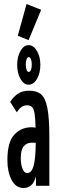

<svg xmlns="http://www.w3.org/2000/svg" viewBox="-20 -930 290 961"><path d="M98 11Q59 11 38 -29.5Q17 -70 17 -128Q17 -219 51.5 -256Q86 -293 138 -293Q147 -293 158 -291Q157 -338 153 -362Q149 -386 140 -394.5Q131 -403 116 -403Q99 -403 87.5 -394.5Q76 -386 64 -368L31 -420Q45 -443 67.5 -459.5Q90 -476 127 -476Q164 -476 185.5 -458Q207 -440 217 -390Q227 -340 227 -243V0H160V-47Q150 -13 134 -1Q118 11 98 11ZM84 -138Q84 -107 92.5 -85.5Q101 -64 116 -64Q138 -64 148 -99Q158 -134 159 -215Q151 -216 141 -216Q114 -216 99 -198.5Q84 -181 84 -138ZM123 -506Q99 -506 82.5 -535Q66 -564 66 -606Q66 -646 82.5 -675Q99 -704 123 -704Q148 -704 165 -675Q182 -646 182 -606Q182 -564 165 -535Q148 -506 123 -506ZM124 -570Q131 -570 135 -580.5Q139 -591 139 -607Q139 -623 135 -633.5Q131 -644 124 -644Q117 -644 113 -633.5Q109 -623 109 -607Q109 -591 113 -580.5Q117 -570 124 -570ZM123 -729 69 -751 113 -910 186 -881Z"/></svg>

Font: Inconsolata UltraCondensed Bold
Style: Regular
Weight: 700
Width: 1
Monospace: yes
Designer: Raph Levien, Cyreal, Brenton Simpson
Foundry: Raph Levien, Cyreal, Google
Version: Version 3.001; ttfautohint (v1.8.2.53-6de2)